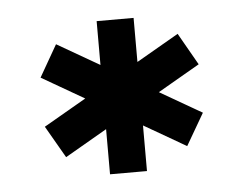

<svg xmlns="http://www.w3.org/2000/svg" viewBox="-35 -791 518 409"><g transform="rotate(-5 224.0 -586.0)"><path d="M185 -750H264V-422.5H185ZM55.5 -640.5 94.5 -708.5 393.5 -536 354 -468ZM393.5 -639.5 95 -467 55.5 -535.5 354.5 -708Z"/></g></svg>

Font: Mohave Light SemiBold
Style: Regular
Weight: 600
Version: Version 2.003